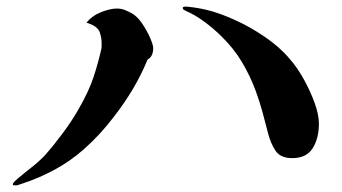

<svg xmlns="http://www.w3.org/2000/svg" viewBox="-20 -617 1040 584"><path d="M446 -471Q446 -445 429 -436Q409 -388 384 -346Q359 -304 328 -264Q285 -207 235 -163Q193 -126 145.5 -100.5Q98 -75 49 -59Q45 -58 38.5 -55.5Q32 -53 29 -53Q24 -54 21.5 -53.5Q19 -53 19 -57Q19 -61 33 -73Q53 -90 76 -108Q99 -126 118 -146Q141 -172 169.5 -210Q198 -248 219 -285Q250 -339 264 -381Q278 -423 288 -467Q289 -470 289 -474Q289 -478 289 -481Q290 -499 283.5 -518.5Q277 -538 243 -548Q261 -570 288.5 -580.5Q316 -591 335 -591Q349 -591 360 -586.5Q371 -582 380 -577Q397 -568 412 -546Q427 -524 436.5 -502Q446 -480 446 -471ZM950 -241Q950 -196 931 -166Q912 -136 869 -136Q833 -136 818 -158.5Q803 -181 795 -213Q788 -241 779 -274Q770 -307 758 -340Q741 -386 716 -428Q691 -470 654 -506Q630 -530 601.5 -551Q573 -572 547 -583Q543 -585 539.5 -587Q536 -589 536 -593Q535 -597 547 -597Q589 -593 623.5 -583Q658 -573 695 -556Q738 -537 784.5 -505.5Q831 -474 861 -438Q884 -412 904 -376Q924 -340 937 -304Q950 -268 950 -241Z"/></svg>

Font: Kaisei Tokumin
Style: Bold
Weight: 700
Designer: Font-Kai, 金井和夫
Foundry: KAZUO KANAI
Version: Version 5.003